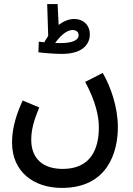

<svg xmlns="http://www.w3.org/2000/svg" viewBox="-20 -690 650 940"><path d="M282 -426C395 -426 420 -483 420 -522C420 -565 390 -597 343 -597C317 -597 291 -586 267 -568L262 -670H211L216 -514C209 -504 203 -494 197 -483C187 -484 177 -485 170 -486L168 -434C188 -431 248 -426 282 -426ZM335 -543C353 -543 365 -534 365 -517C365 -496 340 -479 275 -479C267 -479 259 -479 250 -479C266 -503 301 -543 335 -543ZM39 8C39 153 147 230 283 230C507 230 557 55 557 -67C557 -167 522 -265 483 -333L397 -289C450 -191 464 -118 464 -66C464 37 426 137 287 137C189 137 133 85 133 -5C133 -54 145 -99 172 -164L91 -198C48 -105 39 -40 39 8Z"/></svg>

Font: Noto Sans Arabic Cond Med
Style: Regular
Weight: 500
Width: 3
Designer: Monotype Design Team, Nadine Chahine, Nizar Qandah and Khaled Hosny
Foundry: Monotype Imaging Inc.
Version: Version 2.012